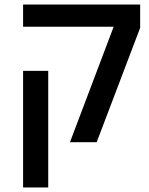

<svg xmlns="http://www.w3.org/2000/svg" viewBox="-20 -628 660 848"><path d="M482 -510H82V-608H599V-505L407 0H289ZM82 -315H193V200H82Z"/></svg>

Font: IBM Plex Sans Hebrew Medm
Style: Regular
Weight: 500
Designer: Mike Abbink, Paul van der Laan, Pieter van Rosmalen, Yanek Iontef
Foundry: Bold Monday
Version: Version 1.3